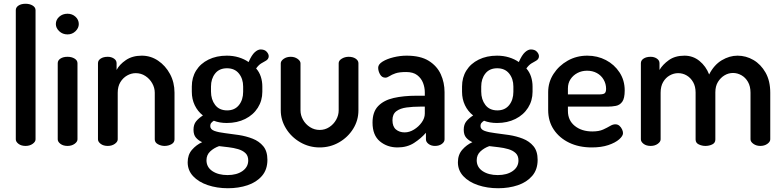

<svg xmlns="http://www.w3.org/2000/svg" viewBox="-20 -776 4167 1021"><path d="M116 0Q93 0 78.5 -11Q64 -22 64 -35V-722Q64 -737 78.5 -746.5Q93 -756 116 -756Q138 -756 153.5 -746.5Q169 -737 169 -722V-35Q169 -22 153.5 -11Q138 0 116 0Z M339 0Q316 0 301.5 -11Q287 -22 287 -35V-440Q287 -455 301.5 -464.5Q316 -474 339 -474Q361 -474 376.5 -464.5Q392 -455 392 -440V-35Q392 -22 376.5 -11Q361 0 339 0ZM339 -593Q313 -593 295 -610Q277 -627 277 -648Q277 -671 295 -687Q313 -703 339 -703Q364 -703 381.5 -687Q399 -671 399 -648Q399 -627 381.5 -610Q364 -593 339 -593Z M553 0Q530 0 515.5 -11Q501 -22 501 -35V-440Q501 -455 515.5 -464.5Q530 -474 553 -474Q572 -474 586 -464.5Q600 -455 600 -440V-404Q615 -433 649.5 -456.5Q684 -480 734 -480Q781 -480 820.5 -453.5Q860 -427 884 -382.5Q908 -338 908 -283V-35Q908 -18 891.5 -9Q875 0 855 0Q837 0 820 -9Q803 -18 803 -35V-283Q803 -309 789.5 -333Q776 -357 753 -372Q730 -387 702 -387Q678 -387 656 -374.5Q634 -362 620 -339Q606 -316 606 -283V-35Q606 -22 590.5 -11Q575 0 553 0Z M1192 225Q1134 225 1085 208.5Q1036 192 1007 161Q978 130 978 87Q978 47 1001 20.5Q1024 -6 1055 -20Q1035 -29 1022 -44Q1009 -59 1009 -86Q1009 -114 1023 -131Q1037 -148 1059 -162Q1031 -184 1015.5 -216.5Q1000 -249 1000 -288V-316Q1000 -364 1023 -401Q1046 -438 1088.5 -459Q1131 -480 1186 -480Q1220 -480 1249.5 -471Q1279 -462 1302 -446Q1318 -483 1334.5 -498Q1351 -513 1366 -513Q1387 -513 1398 -501Q1409 -489 1409 -477Q1409 -469 1404.5 -462.5Q1400 -456 1392 -452Q1382 -447 1368.5 -438.5Q1355 -430 1342 -412Q1359 -393 1367 -368Q1375 -343 1375 -316V-288Q1375 -241 1351 -203Q1327 -165 1284 -143.5Q1241 -122 1186 -122Q1147 -122 1117 -134Q1109 -129 1103.5 -122.5Q1098 -116 1098 -106Q1098 -88 1120 -80Q1142 -72 1176.5 -68Q1211 -64 1250 -58Q1289 -52 1323.5 -38.5Q1358 -25 1380 1.5Q1402 28 1402 74Q1402 126 1373 159.5Q1344 193 1296.5 209Q1249 225 1192 225ZM1190 155Q1239 155 1269.5 133.5Q1300 112 1300 77Q1300 52 1285 38Q1270 24 1246 17Q1222 10 1195.5 7Q1169 4 1145 1Q1117 11 1097.5 29.5Q1078 48 1078 76Q1078 113 1109.5 134Q1141 155 1190 155ZM1188 -189Q1228 -189 1250.5 -217Q1273 -245 1273 -288V-316Q1273 -357 1250.5 -385Q1228 -413 1187 -413Q1146 -413 1124 -385Q1102 -357 1102 -316V-289Q1102 -247 1124 -218Q1146 -189 1188 -189Z M1680 8Q1624 8 1576.5 -19.5Q1529 -47 1501 -92.5Q1473 -138 1473 -189V-439Q1473 -452 1488.5 -463Q1504 -474 1526 -474Q1547 -474 1562.5 -463Q1578 -452 1578 -439V-189Q1578 -163 1591.5 -139Q1605 -115 1628.5 -100Q1652 -85 1680 -85Q1708 -85 1731 -100Q1754 -115 1767.5 -139Q1781 -163 1781 -189V-440Q1781 -454 1797.5 -464Q1814 -474 1834 -474Q1857 -474 1871.5 -464Q1886 -454 1886 -440V-189Q1886 -136 1858 -91Q1830 -46 1783 -19Q1736 8 1680 8Z M2094 8Q2039 8 2000 -24.5Q1961 -57 1961 -124Q1961 -181 1991 -212Q2021 -243 2073.5 -255Q2126 -267 2195 -267H2239V-285Q2239 -311 2229.5 -335.5Q2220 -360 2198.5 -376.5Q2177 -393 2140 -393Q2103 -393 2083 -386Q2063 -379 2051 -371Q2039 -363 2029 -363Q2011 -363 2001 -380.5Q1991 -398 1991 -416Q1991 -434 2014.5 -448.5Q2038 -463 2073 -471.5Q2108 -480 2142 -480Q2216 -480 2260 -452.5Q2304 -425 2324 -381Q2344 -337 2344 -286V-35Q2344 -21 2329.5 -10.5Q2315 0 2293 0Q2273 0 2259 -10.5Q2245 -21 2245 -35V-70Q2219 -40 2182 -16Q2145 8 2094 8ZM2132 -72Q2157 -72 2181.5 -87Q2206 -102 2222.5 -125Q2239 -148 2239 -172V-209H2214Q2176 -209 2142 -204.5Q2108 -200 2087.5 -184.5Q2067 -169 2067 -137Q2067 -103 2085.5 -87.5Q2104 -72 2132 -72Z M2629 225Q2571 225 2522 208.5Q2473 192 2444 161Q2415 130 2415 87Q2415 47 2438 20.5Q2461 -6 2492 -20Q2472 -29 2459 -44Q2446 -59 2446 -86Q2446 -114 2460 -131Q2474 -148 2496 -162Q2468 -184 2452.5 -216.5Q2437 -249 2437 -288V-316Q2437 -364 2460 -401Q2483 -438 2525.5 -459Q2568 -480 2623 -480Q2657 -480 2686.5 -471Q2716 -462 2739 -446Q2755 -483 2771.5 -498Q2788 -513 2803 -513Q2824 -513 2835 -501Q2846 -489 2846 -477Q2846 -469 2841.5 -462.5Q2837 -456 2829 -452Q2819 -447 2805.5 -438.5Q2792 -430 2779 -412Q2796 -393 2804 -368Q2812 -343 2812 -316V-288Q2812 -241 2788 -203Q2764 -165 2721 -143.5Q2678 -122 2623 -122Q2584 -122 2554 -134Q2546 -129 2540.5 -122.5Q2535 -116 2535 -106Q2535 -88 2557 -80Q2579 -72 2613.5 -68Q2648 -64 2687 -58Q2726 -52 2760.5 -38.5Q2795 -25 2817 1.5Q2839 28 2839 74Q2839 126 2810 159.5Q2781 193 2733.5 209Q2686 225 2629 225ZM2627 155Q2676 155 2706.5 133.5Q2737 112 2737 77Q2737 52 2722 38Q2707 24 2683 17Q2659 10 2632.5 7Q2606 4 2582 1Q2554 11 2534.5 29.5Q2515 48 2515 76Q2515 113 2546.5 134Q2578 155 2627 155ZM2625 -189Q2665 -189 2687.5 -217Q2710 -245 2710 -288V-316Q2710 -357 2687.5 -385Q2665 -413 2624 -413Q2583 -413 2561 -385Q2539 -357 2539 -316V-289Q2539 -247 2561 -218Q2583 -189 2625 -189Z M3127 8Q3059 8 3007 -17Q2955 -42 2925 -86.5Q2895 -131 2895 -191V-286Q2895 -339 2923.5 -383Q2952 -427 2999 -453.5Q3046 -480 3103 -480Q3157 -480 3202 -456.5Q3247 -433 3274.5 -391Q3302 -349 3302 -295Q3302 -253 3289 -235Q3276 -217 3255 -213Q3234 -209 3211 -209H3000V-186Q3000 -136 3036.5 -106.5Q3073 -77 3130 -77Q3165 -77 3187 -87Q3209 -97 3224 -106Q3239 -115 3252 -115Q3265 -115 3274 -107Q3283 -99 3288 -88Q3293 -77 3293 -68Q3293 -53 3272.5 -35Q3252 -17 3215 -4.5Q3178 8 3127 8ZM3000 -274H3166Q3188 -274 3195.5 -280Q3203 -286 3203 -304Q3203 -330 3190 -352.5Q3177 -375 3154 -387.5Q3131 -400 3102 -400Q3074 -400 3051 -388Q3028 -376 3014 -355Q3000 -334 3000 -306Z M3440 0Q3417 0 3402.5 -11Q3388 -22 3388 -35V-440Q3388 -455 3402.5 -464.5Q3417 -474 3440 -474Q3459 -474 3473 -464.5Q3487 -455 3487 -440V-404Q3504 -433 3537 -456.5Q3570 -480 3620 -480Q3665 -480 3699.5 -452Q3734 -424 3751 -380Q3777 -431 3818 -455.5Q3859 -480 3902 -480Q3947 -480 3986.5 -457Q4026 -434 4051 -390Q4076 -346 4076 -283V-35Q4076 -22 4060.5 -11Q4045 0 4023 0Q4002 0 3986.5 -11Q3971 -22 3971 -35V-283Q3971 -317 3957.5 -340.5Q3944 -364 3922.5 -376Q3901 -388 3878 -388Q3854 -388 3833 -375.5Q3812 -363 3798 -340.5Q3784 -318 3784 -285V-34Q3784 -16 3767.5 -8Q3751 0 3731 0Q3713 0 3696 -8Q3679 -16 3679 -34V-284Q3679 -316 3666 -339Q3653 -362 3632 -374.5Q3611 -387 3586 -387Q3563 -387 3541.5 -375Q3520 -363 3506.5 -340Q3493 -317 3493 -283V-35Q3493 -22 3477.5 -11Q3462 0 3440 0Z"/></svg>

Font: Dosis ExtraLight SemiBold
Style: Regular
Weight: 600
Version: Version 3.001; ttfautohint (v1.8.2)